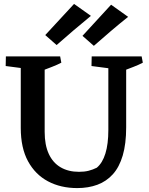

<svg xmlns="http://www.w3.org/2000/svg" viewBox="-20 -942 758 980"><path d="M374 18Q290 18 225 -16.5Q160 -51 123 -119Q86 -187 86 -289V-654H208V-269Q208 -202 229 -156.5Q250 -111 289.5 -88Q329 -65 383 -65Q411 -65 432.5 -70.5Q454 -76 474 -86Q503 -110 518 -158.5Q533 -207 533 -279V-654H624V-292Q624 -208 606.5 -148.5Q589 -89 556 -52.5Q523 -16 477 1Q431 18 374 18ZM147 -587 9 -605 10 -654H150ZM194 -581 193 -654H287L293 -622Q272 -611 246 -601Q220 -591 194 -581ZM585 -587 447 -605 448 -654H588ZM610 -581 609 -654H703L709 -622Q688 -611 662 -601Q636 -591 610 -581ZM459 -708 401 -759 547 -918 634 -856Q590 -821 546 -783.5Q502 -746 459 -708ZM269 -712 211 -763 358 -922 444 -861Q400 -825 356 -787.5Q312 -750 269 -712Z"/></svg>

Font: Eczar Medium
Style: Regular
Weight: 500
Designer: Vaibhav Singh
Foundry: Rosetta Type Foundry
Version: Version 2.000